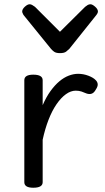

<svg xmlns="http://www.w3.org/2000/svg" viewBox="-20 -865 490 900"><path d="M136 15Q115 15 104.5 8.5Q94 2 94 -11V-489Q94 -502 104.5 -508.5Q115 -515 136 -515Q158 -515 169 -508.5Q180 -502 180 -489V-372Q197 -411 217 -438.5Q237 -466 258.5 -484Q280 -502 302.5 -510.5Q325 -519 346 -519Q371 -519 394.5 -510Q418 -501 429 -489Q437 -481 438 -470.5Q439 -460 429 -445Q421 -430 410 -426Q399 -422 385 -427Q374 -432 362 -436Q350 -440 335 -440Q312 -440 289 -423.5Q266 -407 245 -376.5Q224 -346 207.5 -303.5Q191 -261 180 -210V-11Q180 2 169 8.5Q158 15 136 15ZM404 -845Q413 -845 426 -833.5Q439 -822 439 -811Q439 -809 438 -805.5Q437 -802 432 -795L305 -636Q299 -630 290 -623Q281 -616 261 -616Q242 -616 233 -623Q224 -630 219 -636L90 -795Q86 -802 85 -805.5Q84 -809 84 -811Q84 -822 96.5 -833.5Q109 -845 119 -845Q125 -845 131 -841.5Q137 -838 144 -833L261 -716L379 -833Q385 -838 391 -841.5Q397 -845 404 -845Z"/></svg>

Font: Playwrite PE
Style: Regular
Weight: 400
Designer: Veronika Burian, José Scaglione
Foundry: TypeTogether
Version: Version 1.002